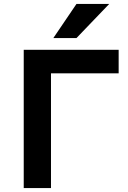

<svg xmlns="http://www.w3.org/2000/svg" viewBox="-20 -959 654 979"><path d="M101 0V-705H585V-585H240V0ZM252 -765 370 -939H537L370 -765Z"/></svg>

Font: Nunito Sans 6pt
Style: Bold
Weight: 700
Version: Version 3.101;gftools[0.9.27]